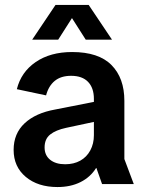

<svg xmlns="http://www.w3.org/2000/svg" viewBox="-20 -743 581 775"><path d="M212 12Q133 12 84 -29Q35 -70 35 -138Q35 -204 79.5 -245.5Q124 -287 203 -301L406 -341V-261L247 -227Q205 -218 182.5 -200Q160 -182 160 -148Q160 -116 182.5 -98Q205 -80 243 -80Q278 -80 304 -94.5Q330 -109 344.5 -136Q359 -163 359 -197V-344Q359 -388 335.5 -412.5Q312 -437 267 -437Q226 -437 201 -416.5Q176 -396 166 -358L48 -383Q65 -452 124 -492.5Q183 -533 271 -533Q378 -533 430 -480.5Q482 -428 482 -336V-101L520 0H392L369 -65H368Q345 -28 305 -8Q265 12 212 12ZM204 -723H338L432 -583H326L245 -710H296L215 -583H110Z"/></svg>

Font: TikTok Sans 24pt SemiBold
Style: Regular
Weight: 600
Version: Version 4.000